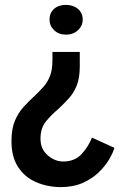

<svg xmlns="http://www.w3.org/2000/svg" viewBox="-20 -562 489 787"><path d="M250 -542Q280 -542 299.5 -525.5Q319 -509 319 -482Q319 -456 299.5 -438Q280 -420 250 -420Q221 -420 202 -438Q183 -456 183 -482Q183 -509 201.5 -525.5Q220 -542 250 -542ZM307 -349V-290Q307 -241 294 -210Q281 -179 261 -157.5Q241 -136 220 -116Q190 -91 168 -64Q146 -37 146 7Q146 49 175.5 74.5Q205 100 239 100Q286 100 314 70Q342 40 357 2L449 44Q443 65 427 92Q411 119 384 145Q357 171 318.5 188Q280 205 227 205Q171 204 125.5 183.5Q80 163 53.5 121.5Q27 80 27 17Q27 -34 41 -67Q55 -100 77 -124Q99 -148 123 -170Q142 -188 158.5 -206.5Q175 -225 185 -250.5Q195 -276 195 -316V-349Z"/></svg>

Font: Synthetic SemiBold
Style: Regular
Weight: 600
Designer: Santiago Orozco
Foundry: Typemade
Version: Version 2.000; ttfautohint (v1.8.4.7-5d5b)